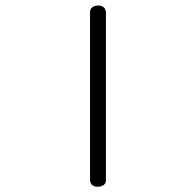

<svg xmlns="http://www.w3.org/2000/svg" viewBox="-20 -634 645 708"><path d="M342.3 -613.8C327.1 -613.8 312 -606 312 -589.8V27.3C312 47.4 323.7 54.7 341.3 54.7C354.5 54.7 370.6 46.9 370.6 32.7V-589.8C369.1 -605 358.4 -613.8 342.3 -613.8Z"/></svg>

Font: Cutive Mono
Style: Regular
Weight: 400
Monospace: yes
Designer: Vernon Adams
Foundry: Vernon Adams
Version: Version 1.002